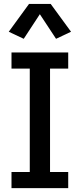

<svg xmlns="http://www.w3.org/2000/svg" viewBox="-20 -975 413 995"><path d="M39.6 0V-83.5H134.3V-619.6H39.6V-703.1H333.5V-619.6H239.3V-83.5H333.5V0ZM103 -773.9 25.4 -810.5 130.4 -954.6H242.7L348.1 -810.5L270.5 -773.9L186.5 -901.4Z"/></svg>

Font: Schibsted Grotesk Medium
Style: Regular
Weight: 500
Designer: Bakken & Baeck AS, Henrik Kongsvoll
Foundry: Schibsted ASA
Version: Version 1.100;gftools[0.9.25]